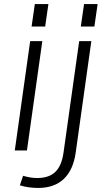

<svg xmlns="http://www.w3.org/2000/svg" viewBox="-20 -743 524 948"><path d="M189 -540 113 0H53L129 -540ZM219 -723 203 -612H136L152 -723ZM168 185Q147 185 123.5 182Q100 179 78 172L94 125Q111 130 128.5 133Q146 136 164 136Q222 136 253.5 105.5Q285 75 294 8L371 -540H431L354 9Q342 96 295 140.5Q248 185 168 185ZM462 -723 446 -612H379L395 -723Z"/></svg>

Font: Pathway Extreme 28pt ExtraLight
Style: Italic
Weight: 250
Italic angle: -8°
Designer: Eduardo Rodriguez Tunni
Foundry: Eduardo Rodriguez Tunni
Version: Version 1.001;gftools[0.9.26]